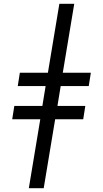

<svg xmlns="http://www.w3.org/2000/svg" viewBox="-20 -843 540 1006"><path d="M131 143 191 -218H44L55 -288H202L219 -392H73L84 -462H231L291 -823H369L309 -462H456L445 -392H298L281 -288H427L416 -218H269L209 143Z"/></svg>

Font: Iosevka SS04
Style: Italic
Weight: 400
Italic angle: -9°
Monospace: yes
Designer: Belleve Invis
Foundry: Belleve Invis
Version: Version 19.0.0; ttfautohint (v1.8.4)